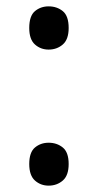

<svg xmlns="http://www.w3.org/2000/svg" viewBox="-20 -570 308 604"><path d="M72 -482Q72 -520 90 -535Q108 -550 133 -550Q159 -550 177.5 -535Q196 -520 196 -482Q196 -446 177.5 -430Q159 -414 133 -414Q108 -414 90 -430Q72 -446 72 -482ZM72 -54Q72 -91 90 -106Q108 -121 133 -121Q159 -121 177.5 -106Q196 -91 196 -54Q196 -18 177.5 -2Q159 14 133 14Q108 14 90 -2Q72 -18 72 -54Z"/></svg>

Font: RS Noto Sans
Style: Regular
Weight: 400
Designer: Monotype Design Team
Foundry: Monotype Imaging Inc.
Version: Version 3.10